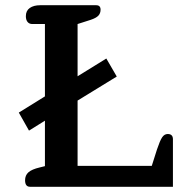

<svg xmlns="http://www.w3.org/2000/svg" viewBox="-20 -715 694 735"><path d="M76 -25Q76 -44 89 -55.5Q102 -67 132 -74L152 -79V-253L91 -215L52 -284L152 -346V-623H104Q92 -623 85.5 -631Q79 -639 79 -653Q79 -674 94 -684.5Q109 -695 134 -695H348Q365 -695 365 -678Q365 -664 356.5 -655Q348 -646 327 -639L277 -623V-423L387 -491L427 -422L277 -330V-80H561L581 -143Q592 -176 600.5 -189Q609 -202 622 -202Q642 -202 642 -182V0H95Q76 0 76 -25Z"/></svg>

Font: Maitree Semibold
Style: Regular
Weight: 600
Designer: CadsonDemak Team
Foundry: CadsonDemak
Version: Version 1.000